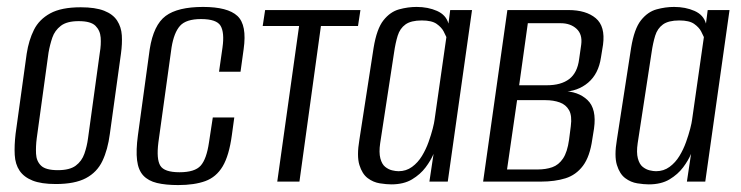

<svg xmlns="http://www.w3.org/2000/svg" viewBox="-20 -524 2139 554"><path d="M141 7Q99 7 74 -3Q49 -13 36.5 -31.5Q24 -50 22.5 -77Q21 -104 25 -138L57 -369Q63 -408 78 -438Q93 -468 125 -485.5Q157 -503 213 -503Q255 -503 280.5 -493Q306 -483 318 -464.5Q330 -446 331.5 -422Q333 -398 329 -369L297 -138Q291 -92 275.5 -59.5Q260 -27 228 -10Q196 7 141 7ZM147 -33Q181 -33 198.5 -46Q216 -59 223.5 -80.5Q231 -102 234 -125L268 -372Q272 -395 270.5 -415.5Q269 -436 255.5 -449.5Q242 -463 207 -463Q173 -463 155.5 -449.5Q138 -436 131 -415.5Q124 -395 120 -372L86 -125Q83 -102 84 -80.5Q85 -59 98.5 -46Q112 -33 147 -33Z M494 10Q458 10 433 4Q408 -2 393.5 -17.5Q379 -33 375.5 -61.5Q372 -90 378 -134L412 -382Q423 -452 458 -478Q493 -504 566 -504Q637 -504 665 -478Q693 -452 683 -382L674 -317H612L622 -387Q628 -430 616.5 -449.5Q605 -469 560 -469Q517 -469 499.5 -449.5Q482 -430 475 -387L437 -113Q431 -65 442.5 -46Q454 -27 498 -27Q542 -27 559 -46Q576 -65 583 -113L594 -185H656L649 -134Q641 -75 622.5 -44Q604 -13 572.5 -1.5Q541 10 494 10Z M780 0 843 -449H738L745 -495H1020L1013 -449H906L844 0Z M1109 8Q1095 8 1076 5Q1057 2 1041 -10Q1025 -22 1017 -48Q1009 -74 1017 -121L1058 -386Q1067 -441 1086.5 -465.5Q1106 -490 1131.5 -497Q1157 -504 1182 -504Q1215 -504 1241 -492.5Q1267 -481 1274 -456L1279 -495H1342L1272 0H1219L1231 -80Q1223 -61 1208 -41Q1193 -21 1169 -6.5Q1145 8 1109 8ZM1130 -30Q1152 -30 1169 -42.5Q1186 -55 1197.5 -74Q1209 -93 1216.5 -114Q1224 -135 1228.5 -152.5Q1233 -170 1234 -179L1268 -417Q1266 -422 1260 -433.5Q1254 -445 1240 -455Q1226 -465 1197 -465Q1166 -465 1150 -453.5Q1134 -442 1127.5 -421Q1121 -400 1117 -372L1077 -111Q1073 -84 1077.5 -67Q1082 -50 1091.5 -42.5Q1101 -35 1111.5 -32.5Q1122 -30 1130 -30Z M1374 0 1444 -495H1620Q1671 -495 1699 -471.5Q1727 -448 1720 -395L1714 -358Q1707 -311 1677 -285.5Q1647 -260 1603 -259V-261Q1648 -261 1675 -235.5Q1702 -210 1694 -153L1689 -122Q1682 -72 1662 -45.5Q1642 -19 1611.5 -9.5Q1581 0 1541 0ZM1443 -35H1531Q1555 -35 1573.5 -41.5Q1592 -48 1604.5 -66.5Q1617 -85 1622 -121L1627 -160Q1631 -190 1622 -206Q1613 -222 1595 -228.5Q1577 -235 1554 -235H1472ZM1478 -278H1558Q1599 -278 1622.5 -296Q1646 -314 1651 -353L1657 -395Q1661 -425 1643.5 -441Q1626 -457 1598 -457H1503Z M1852 8Q1838 8 1819 5Q1800 2 1784 -10Q1768 -22 1760 -48Q1752 -74 1760 -121L1801 -386Q1810 -441 1829.5 -465.5Q1849 -490 1874.5 -497Q1900 -504 1925 -504Q1958 -504 1984 -492.5Q2010 -481 2017 -456L2022 -495H2085L2015 0H1962L1974 -80Q1966 -61 1951 -41Q1936 -21 1912 -6.5Q1888 8 1852 8ZM1873 -30Q1895 -30 1912 -42.5Q1929 -55 1940.5 -74Q1952 -93 1959.5 -114Q1967 -135 1971.5 -152.5Q1976 -170 1977 -179L2011 -417Q2009 -422 2003 -433.5Q1997 -445 1983 -455Q1969 -465 1940 -465Q1909 -465 1893 -453.5Q1877 -442 1870.5 -421Q1864 -400 1860 -372L1820 -111Q1816 -84 1820.5 -67Q1825 -50 1834.5 -42.5Q1844 -35 1854.5 -32.5Q1865 -30 1873 -30Z"/></svg>

Font: Alumni Sans
Style: Italic
Weight: 400
Italic angle: -8°
Version: Version 1.016